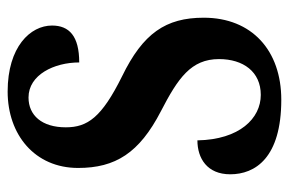

<svg xmlns="http://www.w3.org/2000/svg" viewBox="-150 -614 774 515"><g transform="rotate(-90 237.5 -357.0)"><path d="M227 10C359 10 447 -69 447 -198C447 -300 405 -361 290 -417C179 -472 153 -510 153 -568C153 -632 185 -668 233 -668C294 -668 327 -599 327 -532C398 -532 426 -559 426 -605C426 -663 369 -724 249 -724C133 -724 44 -651 44 -535C44 -435 84 -371 196 -313C285 -267 336 -232 336 -157C336 -92 302 -45 240 -45C177 -45 120 -102 118 -215C70 -215 27 -189 27 -127C27 -60 71 10 227 10Z"/></g></svg>

Font: Noto Serif Sinhala ExtraCondensed
Style: Bold
Weight: 700
Width: 2
Designer: Jelle Bosma - Monotype Design Team
Foundry: Monotype Imaging Inc.
Version: Version 2.007